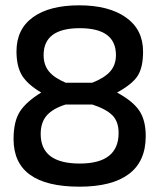

<svg xmlns="http://www.w3.org/2000/svg" viewBox="-20 -691 600 722"><path d="M31 -168Q31 -234 54.5 -271Q78 -308 135 -343Q84 -373 63 -407Q42 -441 42 -498Q42 -582 105 -627Q167 -671 278 -671Q389 -671 453.5 -625.5Q518 -580 518 -497Q518 -437 497.5 -405.5Q477 -374 420 -343Q478 -312 503 -276Q528 -240 528 -179Q528 -84 464.5 -36.5Q401 11 279 11Q31 11 31 -168ZM327 -380Q373 -398 394.5 -422.5Q416 -447 416 -484Q416 -585 280 -585Q144 -585 144 -484Q144 -447 164 -422.5Q184 -398 227 -380ZM426 -191Q426 -234 402.5 -257.5Q379 -281 327 -298H227Q179 -283 156 -257Q133 -231 133 -187Q133 -76 280 -76Q426 -76 426 -191Z"/></svg>

Font: Cairo SemiBold
Style: Regular
Weight: 600
Designer: Mohamed Gaber, the designers of Titillium
Foundry: Kief Type Foundry
Version: Version 2.009; ttfautohint (v1.5.33-1714) -l 8 -r 50 -G 200 